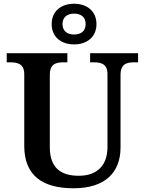

<svg xmlns="http://www.w3.org/2000/svg" viewBox="-20 -999 776 1029"><path d="M377 -761C444 -761 497 -799 497 -870C497 -941 444 -979 377 -979C310 -979 257 -941 257 -870C257 -799 310 -761 377 -761ZM377 -814C344 -814 315 -830 315 -870C315 -910 344 -926 377 -926C411 -926 439 -910 439 -870C439 -830 411 -814 377 -814ZM374 10C544 10 626 -75 626 -209V-597C626 -657 659 -665 701 -665H720V-714H463V-665H481C522 -665 556 -657 556 -601V-211C556 -113 501 -57 402 -57C309 -57 247 -97 247 -210V-597C247 -657 280 -665 322 -665H341V-714H16V-665H34C75 -665 110 -657 110 -601V-217C110 -54 213 10 374 10Z"/></svg>

Font: Noto Serif Devanagari SemiBold
Style: Regular
Weight: 600
Designer: Universal Thirst, Indian Type Foundry and the Monotype Design Team
Foundry: Monotype Imaging Inc.
Version: Version 2.004